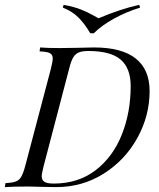

<svg xmlns="http://www.w3.org/2000/svg" viewBox="-44 -765 649 785"><path d="M185.5 0 138.7 -0.8Q93.5 -2.4 72.6 -2.4Q7.3 -2.4 -24.2 0L-21.8 -16.1Q5.6 -17.7 19.8 -22.6Q33.9 -27.4 42.3 -41.5Q50.8 -55.6 58.9 -85.5L164.5 -485.5Q171.8 -516.1 171.8 -525Q171.8 -541.1 160.1 -547.6Q148.4 -554 117.7 -554.8L120.2 -571Q147.6 -568.5 198.4 -568.5L266.9 -569.4Q321.8 -571 340.3 -571Q454 -571 510.9 -525.8Q567.7 -480.6 567.7 -392.7Q567.7 -291.9 517.7 -201.2Q467.7 -110.5 380.2 -55.2Q292.7 0 185.5 0ZM490.3 -412.9Q490.3 -486.3 449.2 -521.4Q408.1 -556.5 317.7 -556.5Q292.7 -556.5 278.6 -550.8Q264.5 -545.2 255.6 -530.6Q246.8 -516.1 239.5 -487.1L133.9 -83.9Q126.6 -54.8 126.6 -44.4Q126.6 -29 137.5 -21.8Q148.4 -14.5 175.8 -14.5Q275.8 -14.5 346.8 -69Q417.7 -123.4 454 -214.5Q490.3 -305.6 490.3 -412.9ZM525 -745.2 529 -733.9Q471 -716.1 421 -688.3Q371 -660.5 339.5 -629H325Q302.4 -667.7 277 -693.1Q251.6 -718.5 212.9 -733.9L216.1 -745.2Q259.7 -737.1 286.7 -726.2Q313.7 -715.3 333.1 -704.4Q352.4 -693.5 358.9 -690.3Q448.4 -728.2 525 -745.2Z"/></svg>

Font: Playfair Display SC
Style: Italic
Weight: 400
Italic angle: -14°
Designer: Claus Eggers Sørensen
Foundry: Claus Eggers Sørensen
Version: Version 1.202; ttfautohint (v1.6)